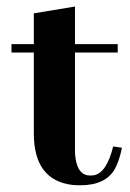

<svg xmlns="http://www.w3.org/2000/svg" viewBox="-20 -548 393 579"><path d="M14.6 -389.6H82V-145.5Q82 -3.9 199.2 9.8Q210.9 10.7 222.7 10.7Q297.9 10.7 326.2 -38.1Q339.8 -62.5 347.7 -102.5L321.3 -106.4Q301.8 -27.3 263.7 -19.5Q257.8 -18.6 252 -18.6Q215.8 -18.6 208 -69.3Q206.1 -81.1 206.1 -93.8V-389.6H335V-415H206.1V-528.3L82 -507.8V-415H14.6Z"/></svg>

Font: Abhaya Libre ExtraBold
Style: Regular
Weight: 800
Designer: Pushpananda Ekanayake, Sol Matas, Pathum Egodawatta
Foundry: Mooniak
Version: Version 1.050 ; ttfautohint (v1.6)